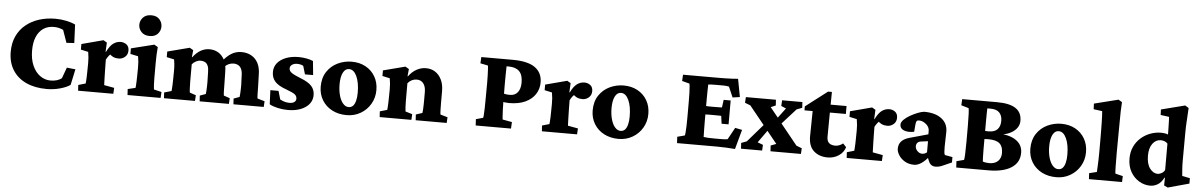

<svg xmlns="http://www.w3.org/2000/svg" viewBox="-33 -1137 10015 1603"><g transform="rotate(5 4974.5 -335.5)"><path d="M368.2 8.8Q269.5 8.8 196.3 -24.9Q123 -58.6 83 -122.6Q43 -186.5 43 -275.4Q43 -349.6 69.8 -406.7Q96.7 -463.9 144.5 -502.9Q192.4 -542 255.4 -562Q318.4 -582 392.6 -582Q438.5 -582 483.9 -572.3Q529.3 -562.5 558.6 -547.9L565.4 -393.6L500 -389.6L462.9 -495.1Q444.3 -503.9 424.8 -508.3Q405.3 -512.7 383.8 -512.7Q333 -512.7 296.4 -487.8Q259.8 -462.9 239.7 -416Q219.7 -369.1 219.7 -301.8Q219.7 -228.5 243.2 -175.3Q266.6 -122.1 306.6 -93.3Q346.7 -64.5 394.5 -64.5Q421.9 -64.5 446.3 -71.3Q470.7 -78.1 488.3 -92.8L521.5 -183.6L593.8 -175.8L565.4 -43Q535.2 -21.5 481 -6.3Q426.8 8.8 368.2 8.8Z M631.8 0 628.9 -47.9 689.5 -65.4Q690.4 -69.3 691.4 -85Q692.4 -100.6 693.4 -121.6Q694.3 -142.6 694.3 -161.1L695.3 -234.4Q695.3 -261.7 693.8 -281.7Q692.4 -301.8 687.5 -330.1L625 -343.8V-390.6L806.6 -438.5L835.9 -420.9L832 -343.8L835 -342.8Q862.3 -397.5 890.6 -417Q918.9 -436.5 951.2 -436.5Q978.5 -436.5 1000 -420.4Q1021.5 -404.3 1021.5 -370.1Q1021.5 -336.9 998.5 -316.9Q975.6 -296.9 945.3 -296.9Q919.9 -296.9 900.4 -305.7Q880.9 -314.5 856.4 -338.9L887.7 -336.9Q873 -327.1 860.8 -311.5Q848.6 -295.9 839.8 -278.3L840.8 -205.1Q841.8 -166 842.3 -136.2Q842.8 -106.4 843.8 -88.4Q844.7 -70.3 844.7 -65.4L929.7 -49.8L926.8 0Z M1045.9 0 1043 -49.8 1107.4 -65.4Q1108.4 -69.3 1109.4 -85Q1110.4 -100.6 1111.3 -121.1Q1112.3 -141.6 1112.3 -161.1L1113.3 -234.4Q1113.3 -262.7 1111.8 -282.7Q1110.4 -302.7 1105.5 -330.1L1040 -343.8V-390.6L1232.4 -438.5L1262.7 -420.9Q1259.8 -388.7 1258.3 -356.4Q1256.8 -324.2 1256.8 -284.2V-159.2Q1256.8 -131.8 1258.3 -102.5Q1259.8 -73.2 1261.7 -65.4L1326.2 -49.8L1323.2 0ZM1186.5 -506.8Q1141.6 -506.8 1117.2 -533.2Q1092.8 -559.6 1092.8 -593.8Q1092.8 -627.9 1117.2 -654.3Q1141.6 -680.7 1186.5 -680.7Q1231.4 -680.7 1254.9 -654.3Q1278.3 -627.9 1278.3 -593.8Q1278.3 -559.6 1254.9 -533.2Q1231.4 -506.8 1186.5 -506.8Z M1351.6 0 1348.6 -47.9 1409.2 -65.4Q1410.2 -69.3 1411.1 -85Q1412.1 -100.6 1413.1 -121.1Q1414.1 -141.6 1414.1 -161.1L1415 -234.4Q1415 -252 1414.6 -266.6Q1414.1 -281.2 1412.1 -296.4Q1410.2 -311.5 1407.2 -330.1L1344.7 -343.8V-390.6L1529.3 -438.5L1559.6 -420.9L1553.7 -362.3L1556.6 -361.3Q1587.9 -402.3 1622.6 -421.4Q1657.2 -440.4 1695.3 -440.4Q1735.4 -440.4 1768.1 -421.4Q1800.8 -402.3 1821.3 -363.3Q1841.8 -324.2 1841.8 -263.7L1843.8 -163.1Q1843.8 -131.8 1844.7 -102.1Q1845.7 -72.3 1847.7 -65.4L1898.4 -47.9L1895.5 0H1650.4L1647.5 -47.9L1696.3 -65.4Q1698.2 -76.2 1699.2 -93.8Q1700.2 -111.3 1700.7 -130.9Q1701.2 -150.4 1701.2 -164.1L1699.2 -251Q1699.2 -283.2 1690.4 -302.7Q1681.6 -322.3 1666 -330.6Q1650.4 -338.9 1628.9 -338.9Q1610.4 -338.9 1590.3 -328.6Q1570.3 -318.4 1557.6 -301.8V-159.2Q1557.6 -131.8 1559.1 -102.5Q1560.5 -73.2 1562.5 -65.4L1614.3 -47.9L1611.3 0ZM1933.6 0 1930.7 -47.9 1979.5 -65.4Q1981.4 -76.2 1982.4 -93.8Q1983.4 -111.3 1983.9 -130.9Q1984.4 -150.4 1984.4 -164.1L1981.4 -238.3Q1981.4 -275.4 1972.2 -297.4Q1962.9 -319.3 1945.3 -329.1Q1927.7 -338.9 1905.3 -338.9Q1884.8 -338.9 1864.7 -330.1Q1844.7 -321.3 1833 -305.7L1799.8 -340.8Q1835.9 -389.6 1876 -415Q1916 -440.4 1962.9 -440.4Q2009.8 -440.4 2046.4 -419.9Q2083 -399.4 2103 -359.9Q2123 -320.3 2123 -261.7L2126 -163.1Q2126 -131.8 2127 -102.1Q2127.9 -72.3 2129.9 -65.4L2190.4 -47.9L2187.5 0Z M2388.7 7.8Q2346.7 7.8 2305.2 -1.5Q2263.7 -10.7 2235.4 -26.4L2230.5 -144.5H2298.8L2319.3 -74.2Q2358.4 -52.7 2396.5 -52.7Q2424.8 -52.7 2439 -63.5Q2453.1 -74.2 2453.1 -91.8Q2453.1 -113.3 2436.5 -127Q2419.9 -140.6 2367.2 -160.2Q2294.9 -185.5 2266.6 -217.8Q2238.3 -250 2238.3 -297.9Q2238.3 -340.8 2264.2 -372.6Q2290 -404.3 2335.9 -422.4Q2381.8 -440.4 2442.4 -440.4Q2475.6 -440.4 2508.8 -434.1Q2542 -427.7 2563.5 -418L2575.2 -300.8H2506.8L2486.3 -370.1Q2476.6 -377 2461.9 -379.9Q2447.3 -382.8 2435.5 -382.8Q2409.2 -382.8 2392.1 -371.1Q2375 -359.4 2375 -339.8Q2375 -318.4 2396 -303.2Q2417 -288.1 2473.6 -265.6Q2538.1 -241.2 2565.9 -210.4Q2593.8 -179.7 2593.8 -134.8Q2593.8 -70.3 2537.1 -31.2Q2480.5 7.8 2388.7 7.8Z M2882.8 7.8Q2813.5 7.8 2760.3 -20Q2707 -47.9 2676.8 -97.7Q2646.5 -147.5 2646.5 -210.9Q2646.5 -285.2 2680.7 -336.4Q2714.8 -387.7 2770 -414.1Q2825.2 -440.4 2886.7 -440.4Q2953.1 -440.4 3003.9 -412.6Q3054.7 -384.8 3083.5 -335.4Q3112.3 -286.1 3112.3 -221.7Q3112.3 -157.2 3081.5 -105Q3050.8 -52.7 2998.5 -22.5Q2946.3 7.8 2882.8 7.8ZM2892.6 -60.5Q2915 -60.5 2929.2 -74.7Q2943.4 -88.9 2951.2 -117.7Q2959 -146.5 2959 -186.5Q2959 -271.5 2934.6 -324.2Q2910.2 -377 2870.1 -377Q2837.9 -377 2819.8 -341.3Q2801.8 -305.7 2801.8 -243.2Q2801.8 -192.4 2813.5 -150.4Q2825.2 -108.4 2846.2 -84.5Q2867.2 -60.5 2892.6 -60.5Z M3159.2 0 3156.2 -47.9 3216.8 -65.4Q3217.8 -69.3 3218.8 -84.5Q3219.7 -99.6 3220.7 -120.6Q3221.7 -141.6 3221.7 -161.1L3222.7 -234.4Q3222.7 -263.7 3221.2 -283.2Q3219.7 -302.7 3214.8 -330.1L3152.3 -343.8V-390.6L3336.9 -438.5L3367.2 -420.9L3361.3 -360.4L3364.3 -359.4Q3393.6 -399.4 3431.2 -419.9Q3468.8 -440.4 3509.8 -440.4Q3553.7 -440.4 3586.9 -418.9Q3620.1 -397.5 3639.6 -357.4Q3659.2 -317.4 3659.2 -261.7V-163.1Q3659.2 -130.9 3660.2 -102.1Q3661.1 -73.2 3663.1 -65.4L3723.6 -47.9L3720.7 0H3460.9L3458 -47.9L3511.7 -65.4Q3513.7 -76.2 3514.6 -93.8Q3515.6 -111.3 3516.1 -130.9Q3516.6 -150.4 3516.6 -164.1V-238.3Q3516.6 -274.4 3506.3 -296.4Q3496.1 -318.4 3479.5 -328.6Q3462.9 -338.9 3440.4 -338.9Q3418.9 -338.9 3399.9 -329.6Q3380.9 -320.3 3365.2 -301.8V-159.2Q3365.2 -130.9 3366.7 -102.1Q3368.2 -73.2 3370.1 -65.4L3427.7 -47.9L3424.8 0Z M3963.9 0 3960.9 -52.7 4020.5 -69.3Q4022.5 -73.2 4023.9 -95.2Q4025.4 -117.2 4026.4 -149.4Q4027.3 -181.6 4027.3 -216.8L4028.3 -360.4Q4028.3 -394.5 4027.3 -426.8Q4026.4 -459 4024.9 -481.4Q4023.4 -503.9 4021.5 -507.8L3958 -520.5L3960.9 -573.2H4222.7Q4350.6 -573.2 4411.6 -529.8Q4472.7 -486.3 4472.7 -404.3Q4472.7 -350.6 4444.3 -306.6Q4416 -262.7 4360.8 -236.8Q4305.7 -210.9 4224.6 -210.9Q4210 -210.9 4193.8 -212.9Q4177.7 -214.8 4163.1 -217.8V-290Q4170.9 -286.1 4187 -282.7Q4203.1 -279.3 4225.6 -279.3Q4268.6 -279.3 4291.5 -308.6Q4314.5 -337.9 4314.5 -390.6Q4314.5 -455.1 4284.2 -484.9Q4253.9 -514.6 4196.3 -514.6H4177.7Q4177.7 -506.8 4177.2 -488.8Q4176.8 -470.7 4176.3 -439.5Q4175.8 -408.2 4175.8 -360.4L4176.8 -216.8Q4176.8 -181.6 4178.2 -149.4Q4179.7 -117.2 4181.2 -95.7Q4182.6 -74.2 4183.6 -69.3L4262.7 -54.7L4259.8 0Z M4518.6 0 4515.6 -47.9 4576.2 -65.4Q4577.1 -69.3 4578.1 -85Q4579.1 -100.6 4580.1 -121.6Q4581.1 -142.6 4581.1 -161.1L4582 -234.4Q4582 -261.7 4580.6 -281.7Q4579.1 -301.8 4574.2 -330.1L4511.7 -343.8V-390.6L4693.4 -438.5L4722.7 -420.9L4718.8 -343.8L4721.7 -342.8Q4749 -397.5 4777.3 -417Q4805.7 -436.5 4837.9 -436.5Q4865.2 -436.5 4886.7 -420.4Q4908.2 -404.3 4908.2 -370.1Q4908.2 -336.9 4885.3 -316.9Q4862.3 -296.9 4832 -296.9Q4806.6 -296.9 4787.1 -305.7Q4767.6 -314.5 4743.2 -338.9L4774.4 -336.9Q4759.8 -327.1 4747.6 -311.5Q4735.4 -295.9 4726.6 -278.3L4727.5 -205.1Q4728.5 -166 4729 -136.2Q4729.5 -106.4 4730.5 -88.4Q4731.4 -70.3 4731.4 -65.4L4816.4 -49.8L4813.5 0Z M5162.1 7.8Q5092.8 7.8 5039.6 -20Q4986.3 -47.9 4956.1 -97.7Q4925.8 -147.5 4925.8 -210.9Q4925.8 -285.2 4960 -336.4Q4994.1 -387.7 5049.3 -414.1Q5104.5 -440.4 5166 -440.4Q5232.4 -440.4 5283.2 -412.6Q5334 -384.8 5362.8 -335.4Q5391.6 -286.1 5391.6 -221.7Q5391.6 -157.2 5360.8 -105Q5330.1 -52.7 5277.8 -22.5Q5225.6 7.8 5162.1 7.8ZM5171.9 -60.5Q5194.3 -60.5 5208.5 -74.7Q5222.7 -88.9 5230.5 -117.7Q5238.3 -146.5 5238.3 -186.5Q5238.3 -271.5 5213.9 -324.2Q5189.5 -377 5149.4 -377Q5117.2 -377 5099.1 -341.3Q5081.1 -305.7 5081.1 -243.2Q5081.1 -192.4 5092.8 -150.4Q5104.5 -108.4 5125.5 -84.5Q5146.5 -60.5 5171.9 -60.5Z M6137.7 6.8Q6108.4 3.9 6064.9 2Q6021.5 0 5988.3 0H5651.4L5648.4 -52.7L5710.9 -69.3Q5712.9 -74.2 5714.8 -95.7Q5716.8 -117.2 5717.8 -150.4Q5718.8 -183.6 5718.8 -221.7V-351.6Q5718.8 -390.6 5717.8 -424.3Q5716.8 -458 5714.8 -479Q5712.9 -500 5710.9 -503.9L5648.4 -520.5L5651.4 -573.2H5947.3Q5968.8 -573.2 6000.5 -573.7Q6032.2 -574.2 6062.5 -575.7Q6092.8 -577.1 6112.3 -579.1L6140.6 -428.7L6080.1 -419.9L6042 -507.8Q6027.3 -510.7 6017.1 -511.7Q6006.8 -512.7 5995.1 -512.7H5933.6Q5915 -512.7 5896.5 -512.2Q5877.9 -511.7 5868.2 -509.8Q5868.2 -501 5867.7 -485.8Q5867.2 -470.7 5866.7 -446.3Q5866.2 -421.9 5866.2 -386.7V-200.2Q5866.2 -165 5866.7 -139.2Q5867.2 -113.3 5867.7 -96.7Q5868.2 -80.1 5868.2 -70.3Q5887.7 -67.4 5908.2 -66.4Q5928.7 -65.4 5961.9 -65.4H6000Q6025.4 -65.4 6037.1 -65.9Q6048.8 -66.4 6054.7 -67.4Q6060.5 -68.4 6069.3 -69.3L6124 -168.9L6182.6 -157.2ZM6007.8 -193.4 5999 -258.8Q5992.2 -258.8 5976.1 -259.3Q5960 -259.8 5940.4 -259.8H5895.5Q5877 -259.8 5862.3 -258.8Q5847.7 -257.8 5842.8 -256.8V-332Q5847.7 -331.1 5862.3 -329.6Q5877 -328.1 5895.5 -328.1H5940.4Q5960 -328.1 5976.1 -328.6Q5992.2 -329.1 5999 -329.1L6007.8 -393.6H6066.4V-193.4Z M6689.5 0H6434.6L6431.6 -47.9L6477.5 -65.4L6394.5 -168L6358.4 -212.9L6233.4 -367.2L6187.5 -384.8L6190.4 -432.6H6442.4L6445.3 -384.8L6404.3 -367.2L6470.7 -285.2L6505.9 -239.3L6646.5 -65.4L6692.4 -47.9ZM6532.2 -367.2 6491.2 -384.8 6494.1 -432.6H6664.1L6667 -384.8L6621.1 -367.2L6505.9 -239.3L6394.5 -168L6321.3 -65.4L6367.2 -47.9L6364.3 0H6187.5L6184.6 -47.9L6230.5 -65.4L6358.4 -212.9L6470.7 -285.2Z M7060.5 -88.9Q7046.9 -43.9 7006.3 -17.1Q6965.8 9.8 6914.1 9.8Q6842.8 9.8 6797.9 -30.3Q6752.9 -70.3 6752.9 -152.3L6755.9 -365.2H6687.5V-398.4L6870.1 -538.1H6902.3L6900.4 -391.6L6898.4 -163.1Q6898.4 -125 6917.5 -109.4Q6936.5 -93.8 6969.7 -93.8Q6986.3 -93.8 7003.4 -100.6Q7020.5 -107.4 7033.2 -118.2ZM6852.5 -365.2V-431.6H7034.2V-365.2Z M7073.2 0 7070.3 -47.9 7130.9 -65.4Q7131.8 -69.3 7132.8 -85Q7133.8 -100.6 7134.8 -121.6Q7135.7 -142.6 7135.7 -161.1L7136.7 -234.4Q7136.7 -261.7 7135.3 -281.7Q7133.8 -301.8 7128.9 -330.1L7066.4 -343.8V-390.6L7248 -438.5L7277.3 -420.9L7273.4 -343.8L7276.4 -342.8Q7303.7 -397.5 7332 -417Q7360.4 -436.5 7392.6 -436.5Q7419.9 -436.5 7441.4 -420.4Q7462.9 -404.3 7462.9 -370.1Q7462.9 -336.9 7439.9 -316.9Q7417 -296.9 7386.7 -296.9Q7361.3 -296.9 7341.8 -305.7Q7322.3 -314.5 7297.9 -338.9L7329.1 -336.9Q7314.5 -327.1 7302.2 -311.5Q7290 -295.9 7281.2 -278.3L7282.2 -205.1Q7283.2 -166 7283.7 -136.2Q7284.2 -106.4 7285.2 -88.4Q7286.1 -70.3 7286.1 -65.4L7371.1 -49.8L7368.2 0Z M7639.6 7.8Q7592.8 7.8 7559.6 -12.2Q7526.4 -32.2 7508.8 -61Q7491.2 -89.8 7491.2 -114.3Q7491.2 -151.4 7513.2 -175.8Q7535.2 -200.2 7581.1 -212.9L7735.4 -255.9V-285.2Q7735.4 -305.7 7723.1 -323.2Q7710.9 -340.8 7690.4 -352.5Q7669.9 -364.3 7647.5 -364.3Q7633.8 -364.3 7628.4 -357.4Q7623 -350.6 7621.1 -333L7615.2 -266.6Q7562.5 -256.8 7529.3 -270.5Q7496.1 -284.2 7496.1 -316.4Q7496.1 -336.9 7517.1 -357.9Q7538.1 -378.9 7569.3 -396.5Q7600.6 -414.1 7631.8 -426.3Q7663.1 -438.5 7684.6 -440.4Q7776.4 -440.4 7829.6 -400.4Q7882.8 -360.4 7882.8 -291L7879.9 -165Q7879.9 -134.8 7881.3 -120.1Q7882.8 -105.5 7887.7 -95.7L7952.1 -84V-39.1L7883.8 -8.8Q7865.2 0 7849.1 3.9Q7833 7.8 7817.4 7.8Q7776.4 7.8 7759.8 -33.2L7740.2 -80.1L7762.7 -75.2Q7733.4 -37.1 7701.2 -14.6Q7668.9 7.8 7639.6 7.8ZM7697.3 -89.8Q7708 -89.8 7718.3 -93.8Q7728.5 -97.7 7737.3 -105.5V-198.2L7685.5 -191.4Q7661.1 -189.5 7650.4 -177.7Q7639.6 -166 7639.6 -147.5Q7639.6 -126 7657.2 -107.9Q7674.8 -89.8 7697.3 -89.8Z M8050.8 -69.3Q8053.7 -75.2 8055.7 -119.1Q8057.6 -163.1 8057.6 -221.7V-351.6Q8057.6 -410.2 8055.7 -454.1Q8053.7 -498 8050.8 -502.9L7988.3 -521.5L7991.2 -573.2H8283.2Q8388.7 -573.2 8439.9 -539.1Q8491.2 -504.9 8491.2 -435.5Q8491.2 -381.8 8442.9 -345.7Q8394.5 -309.6 8315.4 -304.7L8326.2 -313.5Q8418.9 -308.6 8469.7 -271Q8520.5 -233.4 8520.5 -168.9Q8520.5 -87.9 8452.6 -43.9Q8384.8 0 8261.7 0H7991.2L7988.3 -52.7ZM8205.1 -172.9Q8205.1 -134.8 8206.1 -107.9Q8207 -81.1 8208 -69.3Q8216.8 -65.4 8232.4 -63Q8248 -60.5 8262.7 -60.5Q8309.6 -60.5 8335.4 -85.9Q8361.3 -111.3 8361.3 -153.3Q8361.3 -208 8332.5 -233.4Q8303.7 -258.8 8239.3 -258.8Q8227.5 -258.8 8215.8 -258.3Q8204.1 -257.8 8190.4 -255.9V-326.2Q8205.1 -325.2 8214.8 -324.7Q8224.6 -324.2 8234.4 -324.2Q8284.2 -324.2 8308.1 -349.6Q8332 -375 8332 -420.9Q8332 -463.9 8308.6 -489.3Q8285.2 -514.6 8233.4 -514.6H8207Q8206.1 -505.9 8205.6 -474.1Q8205.1 -442.4 8205.1 -398.4Z M8830.1 7.8Q8760.7 7.8 8707.5 -20Q8654.3 -47.9 8624 -97.7Q8593.8 -147.5 8593.8 -210.9Q8593.8 -285.2 8627.9 -336.4Q8662.1 -387.7 8717.3 -414.1Q8772.5 -440.4 8834 -440.4Q8900.4 -440.4 8951.2 -412.6Q9002 -384.8 9030.8 -335.4Q9059.6 -286.1 9059.6 -221.7Q9059.6 -157.2 9028.8 -105Q8998 -52.7 8945.8 -22.5Q8893.6 7.8 8830.1 7.8ZM8839.8 -60.5Q8862.3 -60.5 8876.5 -74.7Q8890.6 -88.9 8898.4 -117.7Q8906.2 -146.5 8906.2 -186.5Q8906.2 -271.5 8881.8 -324.2Q8857.4 -377 8817.4 -377Q8785.2 -377 8767.1 -341.3Q8749 -305.7 8749 -243.2Q8749 -192.4 8760.7 -150.4Q8772.5 -108.4 8793.5 -84.5Q8814.5 -60.5 8839.8 -60.5Z M9103.5 0 9100.6 -49.8 9164.1 -65.4Q9165 -78.1 9166.5 -106.9Q9168 -135.7 9168.9 -168.9Q9169.9 -202.1 9169.9 -227.5V-352.5Q9169.9 -384.8 9169.4 -416.5Q9168.9 -448.2 9168.5 -477.5Q9168 -506.8 9167 -531.7Q9166 -556.6 9164.1 -575.2L9091.8 -585L9089.8 -631.8L9292 -682.6L9322.3 -664.1Q9319.3 -624 9318.4 -585.4Q9317.4 -546.9 9317.4 -499Q9317.4 -451.2 9316.4 -379.9L9315.4 -241.2Q9315.4 -169.9 9316.4 -123Q9317.4 -76.2 9319.3 -65.4L9382.8 -49.8L9380.9 0Z M9764.6 12.7 9733.4 -2 9734.4 -66.4 9731.4 -68.4Q9709 -24.4 9678.7 -7.3Q9648.4 9.8 9617.2 9.8Q9567.4 9.8 9523.4 -16.6Q9479.5 -43 9452.6 -90.3Q9425.8 -137.7 9425.8 -201.2Q9425.8 -256.8 9446.3 -300.8Q9466.8 -344.7 9502 -375.5Q9537.1 -406.2 9580.6 -422.4Q9624 -438.5 9668.9 -438.5Q9685.5 -438.5 9701.7 -436Q9717.8 -433.6 9728.5 -428.7Q9728.5 -448.2 9728 -469.7Q9727.5 -491.2 9727.1 -511.2Q9726.6 -531.2 9726.1 -548.3Q9725.6 -565.4 9724.6 -576.2L9653.3 -585.9L9651.4 -631.8L9850.6 -682.6L9880.9 -664.1Q9877.9 -603.5 9874.5 -554.2Q9871.1 -504.9 9871.1 -450.2L9870.1 -222.7Q9870.1 -176.8 9872.6 -148.9Q9875 -121.1 9877 -94.7L9942.4 -81.1V-36.1ZM9671.9 -93.8Q9682.6 -93.8 9701.2 -102.5Q9719.7 -111.3 9730.5 -130.9V-352.5Q9718.8 -365.2 9704.1 -370.6Q9689.5 -376 9672.9 -376Q9631.8 -376 9604.5 -339.4Q9577.1 -302.7 9577.1 -239.3Q9577.1 -168.9 9605.5 -131.3Q9633.8 -93.8 9671.9 -93.8Z"/></g></svg>

Font: Crimson Pro ExtraBold
Style: Regular
Weight: 800
Designer: Jacques Le Bailly
Foundry: Baron von Fonthausen
Version: Version 1.003